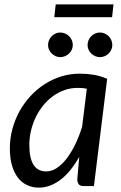

<svg xmlns="http://www.w3.org/2000/svg" viewBox="-20 -850 551 877"><path d="M25 0ZM409 0H363Q345.5 0 339.2 -9Q333 -18 333 -31L342 -133.5Q324 -101.5 303.2 -75.5Q282.5 -49.5 259.2 -31.2Q236 -13 210.5 -3Q185 7 157.5 7Q127.5 7 103 -4.8Q78.5 -16.5 61.2 -39.2Q44 -62 34.5 -95.2Q25 -128.5 25 -171.5Q25 -216.5 36.2 -259.2Q47.5 -302 68.2 -340Q89 -378 118 -409.8Q147 -441.5 182.8 -464.8Q218.5 -488 259.5 -500.8Q300.5 -513.5 345.5 -513.5Q378 -513.5 408.8 -508.2Q439.5 -503 469.5 -490ZM191 -67Q215.5 -67 239 -82.2Q262.5 -97.5 283.5 -124.5Q304.5 -151.5 322.8 -188.8Q341 -226 355 -270.5L376.5 -444.5Q365.5 -447 354.8 -447.8Q344 -448.5 333.5 -448.5Q303.5 -448.5 275.5 -438.8Q247.5 -429 223 -411.5Q198.5 -394 178.5 -369.8Q158.5 -345.5 144.2 -316.5Q130 -287.5 122 -254.8Q114 -222 114 -187.5Q114 -67 191 -67ZM234.5 -830H498.5L492 -771.5H228ZM312.5 -644.5Q312.5 -633 308 -623Q303.5 -613 295.5 -605.5Q287.5 -598 277.2 -593.5Q267 -589 255.5 -589Q244 -589 234 -593.5Q224 -598 216.2 -605.5Q208.5 -613 204 -623Q199.5 -633 199.5 -644.5Q199.5 -656 204 -666.5Q208.5 -677 216.2 -684.8Q224 -692.5 234 -697Q244 -701.5 255.5 -701.5Q267 -701.5 277.2 -697Q287.5 -692.5 295.5 -684.8Q303.5 -677 308 -666.5Q312.5 -656 312.5 -644.5ZM493 -644.5Q493 -633 488.5 -623Q484 -613 476.2 -605.5Q468.5 -598 458.2 -593.5Q448 -589 436.5 -589Q425 -589 414.8 -593.5Q404.5 -598 396.8 -605.5Q389 -613 384.5 -623Q380 -633 380 -644.5Q380 -656 384.5 -666.5Q389 -677 396.8 -684.8Q404.5 -692.5 414.8 -697Q425 -701.5 436.5 -701.5Q448 -701.5 458.2 -697Q468.5 -692.5 476.2 -684.8Q484 -677 488.5 -666.5Q493 -656 493 -644.5Z"/></svg>

Font: Lato
Style: Italic
Weight: 400
Italic angle: -7°
Designer: Lukasz Dziedzic
Foundry: tyPoland Lukasz Dziedzic
Version: Version 2.007; 2014-02-27